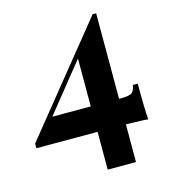

<svg xmlns="http://www.w3.org/2000/svg" viewBox="-102 -615 744 839"><g transform="rotate(-15 269.5 -195.5)"><path d="M394 -532 398 -506 76 -105 94 -145H417Q458 -145 469 -154.5Q480 -164 484 -188H506Q506 -124 507 -88.5Q508 -53 510 -25Q503 -27 482.5 -27.5Q462 -28 435 -29Q408 -30 380 -30Q352 -30 329 -30H5V-51ZM410 -532V141H282V-379L394 -532Z"/></g></svg>

Font: Playfair Display ExtraBold
Style: Regular
Weight: 800
Designer: Claus Eggers Sørensen
Foundry: Claus Eggers Sørensen
Version: Version 1.203